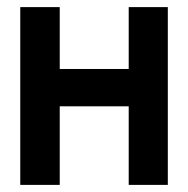

<svg xmlns="http://www.w3.org/2000/svg" viewBox="-20 -520 528 540"><path d="M342 -326H148V-500H37V0H148V-221H342V0H452V-500H342Z"/></svg>

Font: Advent Pro Expanded
Style: Bold
Weight: 700
Width: 7
Designer: VivaRado, Andreas Kalpakidis
Foundry: VivaRado, Andreas Kalpakidis
Version: Version 3.000